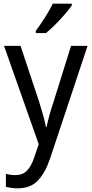

<svg xmlns="http://www.w3.org/2000/svg" viewBox="-20 -786 499 1046"><path d="M2 -536H92L193 -232Q204 -196 214 -161.5Q224 -127 230 -95H234Q239 -120 249 -157Q259 -194 272 -232L367 -536H457L253 77Q227 155 186.5 197.5Q146 240 77 240Q57 240 41 237.5Q25 235 12 232V161Q22 164 36 166Q50 168 64 168Q103 168 127 143.5Q151 119 167 70L191 0ZM371 -756Q358 -737 333.5 -708.5Q309 -680 281 -652Q253 -624 231 -606H175V-618Q199 -650 225 -691Q251 -732 268 -766H371Z"/></svg>

Font: Noto Sans Thai SemCond
Style: Regular
Weight: 400
Width: 4
Designer: Monotype Design Team
Foundry: Monotype Imaging Inc.
Version: Version 2.002; ttfautohint (v1.8.4.7-5d5b)